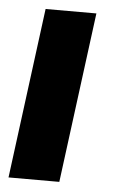

<svg xmlns="http://www.w3.org/2000/svg" viewBox="-44 -562 355 595"><g transform="rotate(5 133.0 -265.0)"><path d="M163 0H5L74 -530H232Z"/></g></svg>

Font: Tanohe Sans
Style: Bold Italic
Weight: 700
Designer: Village Type and Design LLC & Cristiano Sobral
Foundry: Cooper Hewitt Smithsonian Design Museum
Version: Version 1.00;September 29, 2021;FontCreator 13.0.0.2655 64-b